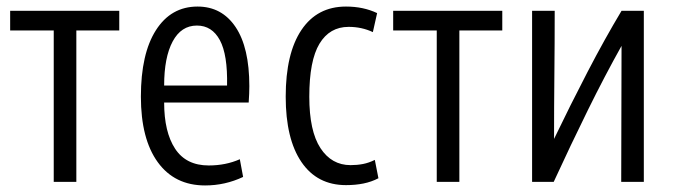

<svg xmlns="http://www.w3.org/2000/svg" viewBox="-20 -555 2064 586"><path d="M144 0V-462H11V-522H344V-462H213V0Z M606 11Q513 11 461.5 -60Q410 -131 410 -260Q410 -391 456 -463Q502 -535 583 -535Q657 -535 699 -472.5Q741 -410 741 -292Q741 -282 740.5 -269Q740 -256 739 -242H481Q481 -152 514.5 -101Q548 -50 617 -50Q669 -50 712 -69L722 -15Q667 11 606 11ZM481 -294H673Q675 -388 651 -432.5Q627 -477 581 -477Q533 -477 507 -428.5Q481 -380 481 -294Z M1036 10Q948 10 900 -60.5Q852 -131 852 -260Q852 -392 900 -463.5Q948 -535 1036 -535Q1089 -535 1131 -515L1118 -457Q1084 -473 1044 -473Q986 -473 955 -421.5Q924 -370 924 -260Q924 -155 958 -103Q992 -51 1050 -51Q1070 -51 1088 -54.5Q1106 -58 1124 -67L1135 -11Q1114 0 1089.5 5Q1065 10 1036 10Z M1313 0V-462H1180V-522H1513V-462H1382V0Z M1604 0V-522H1673Q1673 -425 1672 -327Q1671 -229 1671 -131Q1721 -235 1773.5 -336Q1826 -437 1877 -522H1945V0H1876Q1876 -104 1876.5 -207.5Q1877 -311 1877 -415Q1826 -324 1774 -218.5Q1722 -113 1670 0Z"/></svg>

Font: Ubuntu Sans Condensed
Style: Regular
Weight: 400
Width: 3
Designer: Dalton Maag Ltd
Foundry: Dalton Maag Ltd
Version: Version 1.006; ttfautohint (v1.8.4.7-5d5b)